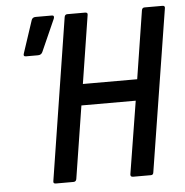

<svg xmlns="http://www.w3.org/2000/svg" viewBox="-49 -703 722 750"><g transform="rotate(-5 312.0 -327.5)"><path d="M140 0Q129 0 131 -10L231 -645Q233 -655 242 -655H312Q323 -655 321 -645L279 -378H492L534 -645Q536 -655 545 -655H615Q626 -655 624 -645L523 -10Q522 0 513 0H443Q432 0 433 -10L479 -295H266L221 -10Q219 0 209 0ZM67 -505Q55 -505 60 -518L102 -645Q106 -655 118 -655H181Q188 -655 189 -651Q190 -647 188 -642L132 -516Q127 -505 114 -505Z"/></g></svg>

Font: Sofia Sans Condensed SemiBold
Style: Italic
Weight: 600
Italic angle: -9°
Version: Version 4.100